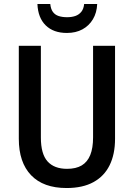

<svg xmlns="http://www.w3.org/2000/svg" viewBox="-20 -947 681 977"><path d="M565.4 -713.9V-240.7Q565.4 -162.1 537.8 -106.2Q510.3 -50.3 455.6 -20.3Q400.9 9.8 318.8 9.8Q200.7 9.8 138.2 -55.4Q75.7 -120.6 75.7 -240.7V-713.9H188V-247.1Q188 -163.6 221.9 -125.7Q255.9 -87.9 321.3 -87.9Q366.7 -87.9 395.8 -105.2Q424.8 -122.6 439.2 -158Q453.6 -193.4 453.6 -247.6V-713.9ZM474.6 -926.8Q472.7 -882.3 452.9 -849.1Q433.1 -815.9 399.4 -797.6Q365.7 -779.3 320.3 -779.3Q252 -779.3 212.6 -817.9Q173.3 -856.4 170.4 -926.8H235.8Q238.3 -901.4 249 -886.5Q259.8 -871.6 278.3 -865.5Q296.9 -859.4 321.8 -859.4Q344.7 -859.4 363.3 -865.7Q381.8 -872.1 393.8 -887Q405.8 -901.9 408.2 -926.8Z"/></svg>

Font: Open Sans SemiCondensed SemiBold
Style: Regular
Weight: 600
Width: 4
Designer: Monotype Design Team
Foundry: Monotype Imaging Inc.
Version: Version 3.000